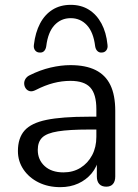

<svg xmlns="http://www.w3.org/2000/svg" viewBox="-20 -764 570 793"><path d="M229 9Q179 9 139.5 -10.5Q100 -30 77 -64Q54 -98 54 -140Q54 -194 81.5 -225Q109 -256 172.5 -269Q236 -282 346 -282H391V-229H347Q266 -229 219.5 -221.5Q173 -214 154.5 -196Q136 -178 136 -145Q136 -104 164.5 -78Q193 -52 242 -52Q282 -52 312.5 -71Q343 -90 360.5 -123Q378 -156 378 -199V-313Q378 -375 353 -402.5Q328 -430 271 -430Q236 -430 201 -421Q166 -412 127 -392Q113 -385 103 -387.5Q93 -390 87 -398Q81 -406 80 -416.5Q79 -427 84.5 -437Q90 -447 102 -453Q146 -475 189 -485Q232 -495 271 -495Q334 -495 375 -474.5Q416 -454 436 -412.5Q456 -371 456 -306V-35Q456 -15 446.5 -4Q437 7 419 7Q400 7 390 -4Q380 -15 380 -35V-113H389Q381 -75 358.5 -48Q336 -21 303 -6Q270 9 229 9ZM144 -547Q132 -547 125 -556Q118 -565 120 -579Q126 -630 145.5 -667Q165 -704 197 -724Q229 -744 272 -744Q315 -744 347 -724Q379 -704 399 -667Q419 -630 424 -579Q426 -565 419 -556Q412 -547 400 -547Q390 -546 382.5 -553Q375 -560 373 -573Q366 -631 339 -660Q312 -689 272 -689Q232 -689 205 -660Q178 -631 171 -573Q169 -560 162 -553Q155 -546 144 -547Z"/></svg>

Font: Nunito ExtraLight
Style: Regular
Weight: 400
Version: Version 3.602